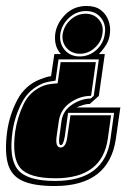

<svg xmlns="http://www.w3.org/2000/svg" viewBox="-43 -490 447 643"><path d="M140 133Q71 133 33 116Q-5 99 -16.5 58.5Q-28 18 -19 -50Q-11 -106 15 -155.5Q41 -205 93 -225Q103 -229 111.5 -231.5Q120 -234 128 -235L139 -309H161Q137 -335 142 -377Q147 -412 175.5 -441Q204 -470 247 -470Q277 -470 295 -456Q313 -442 320.5 -420.5Q328 -399 325 -377Q323 -357 312.5 -340Q302 -323 288 -309H308L288 -169L258 -142Q247 -142 235.5 -138.5Q224 -135 213 -130H360L345 -25Q322 133 140 133ZM224 -301Q256 -301 280 -323Q304 -345 308 -377Q313 -408 295 -430.5Q277 -453 245 -453Q213 -453 188.5 -430.5Q164 -408 159 -377Q155 -345 173.5 -323Q192 -301 224 -301ZM225 -310Q197 -310 180 -329.5Q163 -349 167 -377Q172 -405 194 -424.5Q216 -444 244 -444Q271 -444 288 -424.5Q305 -405 300 -377Q296 -349 274 -329.5Q252 -310 225 -310ZM142 116Q308 116 327 -25L339 -112H185L174 -33Q169 -4 161 -4Q152 -4 156 -33L163 -85Q168 -120 199 -140Q230 -160 261 -160L271 -169L288 -291H153L143 -220Q134 -219 121.5 -216.5Q109 -214 101 -211Q53 -191 29.5 -145Q6 -99 -1 -50Q-14 41 17 78.5Q48 116 142 116ZM143 107Q54 107 25 72.5Q-4 38 8 -50Q15 -97 36 -141Q57 -185 103 -203Q113 -207 129 -209Q145 -211 150 -211L160 -282H278L262 -169Q225 -169 192.5 -146.5Q160 -124 154 -85L147 -36Q141 4 160 4Q179 4 183 -36L193 -104H329L318 -25Q299 107 143 107Z"/></svg>

Font: Alumni Sans Collegiate One SC
Style: Italic
Weight: 400
Italic angle: -8°
Designer: Robert E. Leuschke
Foundry: Robert E. Leuschke
Version: Version 1.100